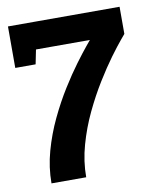

<svg xmlns="http://www.w3.org/2000/svg" viewBox="-77 -662 656 790"><g transform="rotate(-10 250.5 -266.5)"><path d="M219.3 67H74.3Q74.3 0 92.8 -66.5Q111.3 -133 140.8 -195Q170.3 -257 203.3 -309.8Q236.3 -362.7 265.8 -402.3Q295.3 -441.9 313.8 -464.3Q332.3 -486.7 332.3 -486.7H10V-600H476.3V-486.7Q477 -487.3 458.5 -465.3Q440 -443.3 410.8 -403.7Q381.7 -364 348.8 -310.8Q316 -257.7 286.5 -195.7Q257 -133.7 238.2 -66.8Q219.3 0 219.3 67ZM10 -426.7V-600H130L95 -426.7Z"/></g></svg>

Font: Epunda Slab Light
Style: Regular
Weight: 300
Designer: Simon Atzbach
Foundry: typofactur
Version: Version 1.102